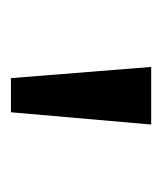

<svg xmlns="http://www.w3.org/2000/svg" viewBox="8 -748 303 360"><g transform="rotate(90 160.0 -568.5)"><path d="M127 -437H191L214 -700H106Z"/></g></svg>

Font: altertype_V2
Style: Regular
Weight: 400
Designer: Simon Renaud
Version: Version 2.001;Glyphs 3.1.2 (3151)